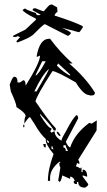

<svg xmlns="http://www.w3.org/2000/svg" viewBox="-20 -859 477 859"><path d="M199.2 -219.7V-224.6L189.5 -233.4Q189.5 -219.7 199.2 -219.7ZM138.7 -520.5Q152.3 -524.4 184.6 -585H168.9Q138.7 -524.4 138.7 -520.5ZM293.9 -520.5V-525.4L240.2 -575.2L234.4 -565.4Q266.6 -533.2 293.9 -520.5ZM143.6 -450.2Q199.2 -543.9 199.2 -550.8Q168.9 -525.4 133.8 -450.2ZM284.2 -183.6Q274.4 -200.2 274.4 -209H263.7V-199.2Q274.4 -199.2 274.4 -183.6ZM219.7 -189.5Q214.8 -199.2 214.8 -204.1H210V-194.3ZM250 -250Q242.2 -250 234.4 -264.6V-270.5Q241.2 -270.5 250 -254.9ZM88.9 -290H84V-300.8H88.9ZM184.6 -199.2Q173.8 -199.2 173.8 -214.8H184.6ZM360.4 -19.5Q330.1 -19.5 330.1 -44.9H324.2V-35.2Q309.6 -35.2 309.6 -44.9Q309.6 -49.8 314.5 -49.8Q309.6 -66.4 293.9 -69.3V-58.6L258.8 -74.2Q252.9 -44.9 245.1 -44.9Q245.1 -49.8 240.2 -49.8L250 -109.4Q245.1 -118.2 245.1 -129.9Q250 -129.9 250 -134.8H245.1Q204.1 -101.6 204.1 -63.5V-49.8H194.3Q194.3 -100.6 219.7 -169.9Q184.6 -211.9 184.6 -234.4H187.5Q157.2 -262.7 133.8 -305.7L114.3 -335Q107.4 -335 88.9 -305.7Q88.9 -331.1 94.7 -339.8Q94.7 -353.5 53.7 -379.9Q53.7 -395.5 28.3 -450.2L23.4 -480.5Q36.1 -515.6 43.9 -515.6Q58.6 -515.6 58.6 -490.2H69.3L84 -500Q94.7 -500 94.7 -475.6Q159.2 -579.1 159.2 -610.4L148.4 -605.5H143.6Q157.2 -685.5 199.2 -685.5H204.1Q247.1 -627 304.7 -575.2H289.1Q365.2 -509.8 405.3 -443.4L400.4 -433.6Q390.6 -431.6 384.8 -431.6Q379.9 -431.6 379.9 -433.6Q353.5 -433.6 319.3 -490.2Q231.4 -541 214.8 -541Q143.6 -430.7 138.7 -405.3Q200.2 -314.5 229.5 -285.2V-275.4H219.7Q219.7 -286.1 159.2 -349.6V-344.7Q195.3 -285.2 210 -285.2V-280.3L204.1 -270.5Q210 -270.5 210 -264.6L219.7 -270.5H224.6Q224.6 -247.1 254.9 -229.5Q254.9 -238.3 274.4 -270.5Q308.6 -336.9 324.2 -344.7Q330.1 -335.9 330.1 -330.1L274.4 -224.6Q284.2 -202.1 293.9 -199.2Q314.5 -261.7 379.9 -309.6L389.6 -305.7L413.1 -320.3L412.1 -275.4L330.1 -144.5L335 -134.8V-125L324.2 -129.9Q324.2 -125 319.3 -114.3Q327.1 -114.3 339.8 -104.5Q339.8 -109.4 344.7 -109.4V-88.9H349.6V-99.6H355.5Q370.1 -93.8 370.1 -69.3H365.2Q355.5 -74.2 349.6 -74.2V-69.3L375 -35.2Q375 -27.3 360.4 -19.5ZM57.6 -668.9 52.7 -673.8 70.3 -693.4Q62.5 -693.4 61.5 -698.2Q57.6 -696.3 54.2 -694.8Q50.8 -693.4 48.8 -693.4Q38.1 -693.4 37.1 -697.3Q37.1 -699.2 93.8 -726.6L140.6 -770.5V-775.4Q83 -804.7 81.1 -814.5Q90.8 -821.3 92.8 -821.3Q92.8 -816.4 140.6 -800.8Q141.6 -791 152.3 -791Q157.2 -791 162.1 -793L127 -812.5L126 -816.4Q126 -821.3 137.7 -822.3Q170.9 -808.6 175.8 -808.6Q199.2 -836.9 205.1 -837.9L212.9 -838.9L235.4 -826.2L237.3 -806.6Q224.6 -796.9 224.6 -790V-789.1Q311.5 -761.7 349.6 -742.2L350.6 -736.3Q336.9 -714.8 333 -714.8Q260.7 -734.4 256.8 -734.4Q296.9 -716.8 296.9 -711.9Q296.9 -706.1 286.1 -699.2H282.2L180.7 -751Q173.8 -750 129.9 -705.1Q113.3 -689.5 57.6 -668.9Z"/></svg>

Font: Blackcraft
Style: Regular
Weight: 400
Designer: GGBotNet
Foundry: GGBotNet
Version: 1.00